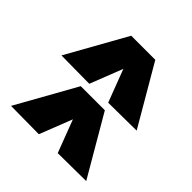

<svg xmlns="http://www.w3.org/2000/svg" viewBox="-111 -785 1020 1020"><g transform="rotate(-45 399.0 -274.5)"><path d="M379 -369V-188L43 8L41 -204L225 -274L41 -346L43 -557ZM758 -369V-188L422 8L420 -204L604 -274L420 -346L422 -557Z"/></g></svg>

Font: Georama Extra Expanded ExtraBold
Style: Regular
Weight: 800
Width: 8
Designer: Jean-Baptiste Levee
Foundry: Production Type
Version: Version 1.000